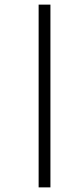

<svg xmlns="http://www.w3.org/2000/svg" viewBox="-20 -671 320 830"><path d="M147 139V-651H198V139Z"/></svg>

Font: Noto Sans Telugu ExtraCondensed Light
Style: Regular
Weight: 300
Width: 2
Designer: Jelle Bosma - Monotype Design Team
Foundry: Monotype Imaging Inc.
Version: Version 2.005; ttfautohint (v1.8.4.7-5d5b)